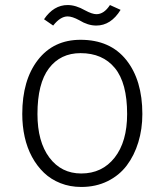

<svg xmlns="http://www.w3.org/2000/svg" viewBox="-20 -723 650 758"><path d="M414.1 -703.1 456.1 -684.1Q418 -622.1 359.9 -622.1Q327.1 -622.1 293 -643.1Q265.1 -658.2 247.1 -658.2Q218.3 -658.2 189.9 -622.1L153.8 -647Q191.9 -703.1 247.1 -703.1Q279.3 -703.1 315.9 -682.1Q343.8 -667 360.8 -667Q390.6 -667 414.1 -703.1ZM297.9 -565.9Q415 -565.9 478.5 -486.3Q542 -406.7 542 -272.9Q542 -213.4 526.1 -161.4Q510.3 -109.4 480.5 -69.8Q450.7 -30.3 404.5 -7.6Q358.4 15.1 300.8 15.1Q256.3 15.1 218.8 0.2Q181.2 -14.6 153.6 -41Q126 -67.4 106.4 -103.5Q86.9 -139.6 77.4 -182.6Q67.9 -225.6 67.9 -272.9Q67.9 -406.7 129.6 -486.3Q191.4 -565.9 297.9 -565.9ZM297.9 -513.2Q218.8 -513.2 173.3 -453.4Q127.9 -393.6 127.9 -272.9Q127.9 -163.6 175 -100.8Q222.2 -38.1 300.8 -38.1Q383.3 -38.1 432.6 -100.8Q481.9 -163.6 481.9 -272.9Q481.9 -395.5 433.6 -454.3Q385.3 -513.2 297.9 -513.2Z"/></svg>

Font: Stilu Light
Style: Regular
Weight: 300
Designer: Genilson Lima Santos
Foundry: Genilson Lima Santos
Version: Version 1.200;PS 001.200;hotconv 1.0.88;makeotf.lib2.5.64775